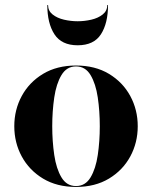

<svg xmlns="http://www.w3.org/2000/svg" viewBox="-20 -729 600 759"><path d="M170 -709Q170 -686 188 -671.8Q206 -657.5 233 -651.2Q260 -645 287 -645Q314 -645 341 -651.2Q368 -657.5 386 -671.8Q404 -686 404 -709H407Q407 -637 379 -593.5Q351 -550 287 -550Q223.5 -550 195.2 -593.5Q167 -637 167 -709ZM36.5 -230Q36.5 -295 66 -349.5Q95.5 -404 150.2 -437Q205 -470 280.5 -470Q356 -470 410.8 -437Q465.5 -404 495 -349.5Q524.5 -295 524.5 -230Q524.5 -165 495 -110.5Q465.5 -56 410.8 -23Q356 10 280.5 10Q205 10 150.2 -23Q95.5 -56 66 -110.5Q36.5 -165 36.5 -230ZM186.5 -230Q186.5 -170.5 194.5 -116.2Q202.5 -62 223 -27.8Q243.5 6.5 280.5 6.5Q317.5 6.5 338 -27.8Q358.5 -62 366.5 -116.2Q374.5 -170.5 374.5 -230Q374.5 -289.5 366.5 -343.8Q358.5 -398 338 -432.2Q317.5 -466.5 280.5 -466.5Q243.5 -466.5 223 -432.2Q202.5 -398 194.5 -343.8Q186.5 -289.5 186.5 -230Z"/></svg>

Font: Bodoni* 48pt
Style: Bold
Weight: 700
Version: Version 2.3